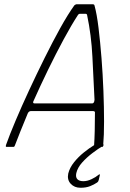

<svg xmlns="http://www.w3.org/2000/svg" viewBox="-20 -693 613 906"><path d="M11 0Q8 0 7.5 -1.5Q7 -3 8 -8Q25 -56 53.5 -123.5Q82 -191 117.5 -267.5Q153 -344 190.5 -419.5Q228 -495 264 -560Q300 -625 331 -668Q334 -670 336.5 -671.5Q339 -673 341 -673H417Q420 -673 422.5 -672Q425 -671 426 -667Q437 -627 445 -561Q453 -495 459 -418.5Q465 -342 468 -264Q471 -186 471 -119.5Q471 -53 467 -9Q467 -3 466 -1.5Q465 0 462 0H429Q426 0 425.5 -1.5Q425 -3 424 -7Q426 -36 427 -75Q428 -114 428 -160Q429 -165 426 -167Q423 -169 417 -169H125Q120 -168 117 -166Q114 -164 111 -158Q93 -114 77 -75Q61 -36 50 -6Q48 -3 47.5 -1.5Q47 0 43 0ZM143 -205H415Q419 -205 422 -208.5Q425 -212 426 -222Q421 -324 416 -425.5Q411 -527 391 -622Q390 -628 383 -628H358Q351 -628 347 -621Q317 -575 280.5 -507.5Q244 -440 207 -364Q170 -288 138 -216Q136 -213 136.5 -209Q137 -205 143 -205ZM360 193Q331 193 313.5 174Q296 155 302 126Q309 98 329.5 72.5Q350 47 375.5 26.5Q401 6 424 -8Q428 -10 432.5 -11Q437 -12 441 -12H466Q468 -12 469 -9.5Q470 -7 465 -4Q443 9 416 29.5Q389 50 367.5 74Q346 98 340 124Q336 143 345 152.5Q354 162 373 162Q392 162 412 152.5Q432 143 445 132Q448 129 450 129.5Q452 130 451 134L446 156Q445 159 443.5 162.5Q442 166 437 169Q424 178 405 185.5Q386 193 360 193Z"/></svg>

Font: Glory ExtraLight
Style: Italic
Weight: 250
Italic angle: -12°
Version: Version 1.011